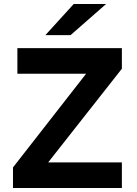

<svg xmlns="http://www.w3.org/2000/svg" viewBox="-20 -941 685 961"><path d="M349 -921H511L333 -765H207ZM45 -103 411 -572H67V-700H590V-597L221 -128H590V0H45Z"/></svg>

Font: OVRPSS Recut ExtraBold
Style: Regular
Weight: 800
Designer: Giant Group
Foundry: Giant Group
Version: Version 1.001;hotconv 1.0.109;makeotfexe 2.5.65596